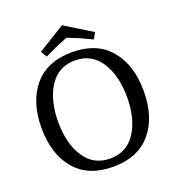

<svg xmlns="http://www.w3.org/2000/svg" viewBox="-159 -1018 1057 1158"><g transform="rotate(-20 370.0 -439.0)"><path d="M613.5 -620Q698 -520 698 -352Q698 -184 613.5 -84.5Q529 15 370 15Q211 15 126.5 -84.5Q42 -184 42 -352Q42 -520 126.5 -620Q211 -720 370 -720Q529 -720 613.5 -620ZM206 -578.5Q149 -490 149 -352Q149 -214 206 -126Q263 -38 370 -38Q477 -38 534 -126Q591 -214 591 -352Q591 -490 534 -578.5Q477 -667 370 -667Q263 -667 206 -578.5ZM370 -893 544 -786 521 -747 433 -788 370 -813 307 -788 219 -747 196 -786Z"/></g></svg>

Font: Andada
Style: Regular
Weight: 400
Designer: Carolina Giovagnoli
Foundry: Carolina Giovagnoli
Version: Version 1.003